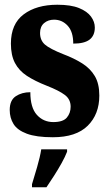

<svg xmlns="http://www.w3.org/2000/svg" viewBox="-20 -569 459 810"><path d="M203 10Q133 10 93 -5Q53 -20 37 -46Q21 -72 21 -105Q21 -146 46.5 -163Q72 -180 108 -180Q108 -115 135.5 -84.5Q163 -54 205 -54Q246 -54 262 -73Q278 -92 278 -119Q278 -150 253.5 -168.5Q229 -187 178 -207Q127 -227 93.5 -249Q60 -271 43 -303.5Q26 -336 26 -385Q26 -468 80 -508.5Q134 -549 222 -549Q279 -549 313.5 -535Q348 -521 364 -499Q380 -477 380 -453Q380 -419 358 -402Q336 -385 289 -385Q289 -435 265.5 -460.5Q242 -486 208 -486Q183 -486 166 -471.5Q149 -457 149 -430Q149 -399 169.5 -381Q190 -363 248 -340Q293 -323 327 -301.5Q361 -280 380 -248Q399 -216 399 -166Q399 -87 350 -38.5Q301 10 203 10ZM115 208Q124 179 136.5 136Q149 93 154 61H263V71Q255 92 240 119Q225 146 208 172.5Q191 199 176 221H115Z"/></svg>

Font: Noto Serif Thai ExtraCondensed Black
Style: Regular
Weight: 900
Width: 2
Designer: Monotype Design Team
Foundry: Monotype Imaging Inc.
Version: Version 2.002; ttfautohint (v1.8.4.7-5d5b)